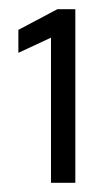

<svg xmlns="http://www.w3.org/2000/svg" viewBox="-20 -818 240 418"><path d="M91 -420V-736L20 -703V-753L105 -798H144V-420Z"/></svg>

Font: Saira SemiCondensed
Style: Regular
Weight: 400
Width: 4
Designer: Hector Gatti with collaboration of the Omnibus-Type team
Foundry: Omnibus-Type
Version: Version 1.101